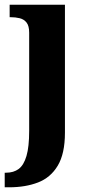

<svg xmlns="http://www.w3.org/2000/svg" viewBox="-24 -556 389 816"><path d="M-4 240V178H2Q34 178 55.5 162Q77 146 88.5 107Q100 68 100 0V-417Q100 -446 89 -460Q78 -474 60 -478.5Q42 -483 20 -483H17V-536H252V8Q252 97 221.5 148Q191 199 137.5 219.5Q84 240 15 240Z"/></svg>

Font: Noto Serif Kannada
Style: Bold
Weight: 700
Version: Version 2.003